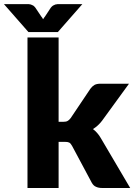

<svg xmlns="http://www.w3.org/2000/svg" viewBox="-84 -935 668 955"><path d="M52.7 -748.5H207.5V-329.1H230.5Q245.1 -329.1 252.4 -333.5Q259.3 -336.9 267.6 -347.7L365.7 -493.7Q374 -505.4 386.2 -512.7Q397.5 -518.6 415.5 -518.6H557.6L423.3 -334Q403.8 -308.6 378.4 -293Q389.6 -284.7 399.4 -273.4Q409.7 -261.7 417.5 -248L563.5 0H423.3Q406.2 0 393.6 -5.9Q381.3 -10.7 372.6 -25.9L274.4 -209.5Q267.6 -222.2 259.8 -226.1Q252.9 -229.5 237.3 -229.5H207.5V0H52.7ZM213.4 -914.6H325.7L203.6 -775.4H57.6L-64.5 -914.6H47.4H58.1Q65.9 -913.6 69.3 -912.6Q78.1 -909.2 81.5 -907.2Q86.9 -903.3 91.8 -897L121.6 -852.5Q122.6 -851.1 124.5 -848.9Q126.5 -846.7 126.5 -846.2Q127 -845.2 128.2 -842.8Q129.4 -840.3 130.4 -839.4Q131.8 -841.3 134.8 -846.2Q134.8 -846.7 136.7 -848.9Q138.7 -851.1 139.6 -852.5L168.5 -896.5Q174.3 -903.8 179.7 -907.2Q183.6 -909.7 191.4 -912.6Q194.8 -913.6 203.6 -914.6Z"/></svg>

Font: Lato-ExtraBold
Style: Regular
Weight: 500
Designer: Lukasz Dziedzic with Adam Twardoch and Botio Nikoltchev
Foundry: tyPoland Lukasz Dziedzic
Version: ""